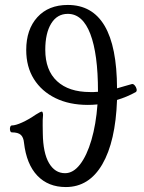

<svg xmlns="http://www.w3.org/2000/svg" viewBox="-20 -745 580 776"><path d="M246 11Q175 11 131 -35Q87 -81 77 -168Q75 -190 64 -200Q53 -210 28 -210Q23 -210 21 -217Q19 -224 21 -231Q23 -238 28 -238Q43 -238 69.5 -250Q96 -262 125 -282Q144 -294 149 -294Q153 -294 154 -281Q152 -261 152.5 -238Q153 -215 153 -206Q154 -127 178 -86Q202 -45 243 -45Q276 -45 303.5 -80.5Q331 -116 349.5 -179Q368 -242 374 -323Q364 -322 354 -321.5Q344 -321 335 -321Q260 -321 204 -348.5Q148 -376 117 -425.5Q86 -475 86 -543Q86 -626 131 -675.5Q176 -725 254 -725Q452 -725 453 -388Q472 -393 484 -397Q496 -401 512 -405Q518 -407 524 -400.5Q530 -394 532 -385.5Q534 -377 529 -373Q493 -353 453 -341Q447 -173 393.5 -81Q340 11 246 11ZM344 -373Q351 -373 359 -373Q367 -373 376 -374V-376Q376 -527 345 -608Q314 -689 254 -689Q211 -689 187 -650Q163 -611 163 -544Q163 -461 210.5 -417Q258 -373 344 -373Z"/></svg>

Font: Junicode SmExp
Style: Regular
Weight: 400
Width: 6
Designer: Peter S. Baker
Version: Version 2.205; ttfautohint (v1.8.4)